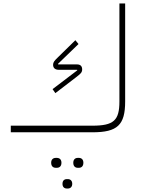

<svg xmlns="http://www.w3.org/2000/svg" viewBox="-20 -760 825 1103"><path d="M427 204H433C448 204 459 195 459 175C459 156 448 147 433 147H427C412 147 401 156 401 175C401 195 412 204 427 204ZM364 323H370C384 323 395 314 395 296C395 278 384 269 370 269H364C349 269 339 278 339 296C339 314 349 323 364 323ZM301 204H306C322 204 333 195 333 175C333 156 322 147 306 147H301C285 147 274 156 274 175C274 195 285 204 301 204ZM42 0H511C655 0 699 -42 699 -177V-740H666V-177C666 -68 633 -38 511 -38H42ZM298 -225 422 -320C444 -337 452 -345 452 -361C452 -380 442 -390 422 -390H314L313 -393L431 -507L413 -529L314 -432C292 -411 285 -402 285 -388C285 -369 297 -359 318 -359H423L424 -356L282 -248Z"/></svg>

Font: IBM Plex Arabic ExtraLight
Style: Regular
Weight: 200
Designer: Mike Abbink, Paul van der Laan, Pieter van Rosmalen, Wael Morcos, Khajak Apelian
Foundry: Bold Monday
Version: Version 1.0